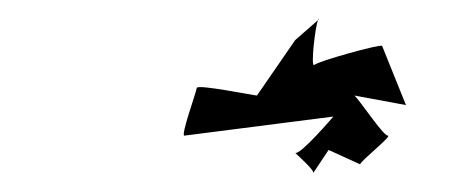

<svg xmlns="http://www.w3.org/2000/svg" viewBox="-20 -792 488 201"><path d="M173 -650 329 -670C329 -670 294 -629 289 -632C291 -630 309 -614 308 -611L324 -635L357 -620C358 -624 391 -650 386 -650C381 -650 356 -688 351 -692L405 -682L380 -744C378 -746 313 -728 309 -724C305 -721 310 -765 313 -771L289 -750L249 -692C246 -692 187 -704 186 -700C185 -694 169 -650 173 -650ZM313 -771C313 -771 314 -772 314 -772C314 -772 313 -772 313 -772Z"/></svg>

Font: Ampere
Style: UltExtIta
Weight: 400
Version: Version 1